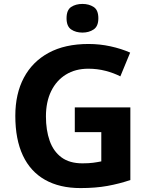

<svg xmlns="http://www.w3.org/2000/svg" viewBox="-20 -948 764 978"><path d="M361 -401H644V-31Q588 -12 527.5 -1Q467 10 390 10Q284 10 209.5 -32Q135 -74 96.5 -156Q58 -238 58 -358Q58 -470 101.5 -552Q145 -634 228 -679Q311 -724 431 -724Q488 -724 543 -712Q598 -700 643 -680L593 -559Q560 -576 518 -587Q476 -598 430 -598Q364 -598 315.5 -568Q267 -538 240.5 -483.5Q214 -429 214 -355Q214 -285 233 -231Q252 -177 293 -146.5Q334 -116 400 -116Q432 -116 454.5 -119Q477 -122 496 -126V-275H361ZM400 -928Q433 -928 457 -912.5Q481 -897 481 -855Q481 -814 457 -798Q433 -782 400 -782Q366 -782 342.5 -798Q319 -814 319 -855Q319 -897 342.5 -912.5Q366 -928 400 -928Z"/></svg>

Font: Noto Sans Lisu
Style: Regular
Weight: 400
Designer: Monotype Design Team. David Williams.
Foundry: Monotype Imaging Inc.
Version: Version 2.102